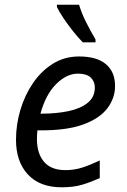

<svg xmlns="http://www.w3.org/2000/svg" viewBox="-20 -786 539 816"><path d="M242 10Q149 10 98.5 -44.5Q48 -99 48 -192Q48 -256 66.5 -318.5Q85 -381 120 -432.5Q155 -484 204.5 -515Q254 -546 316 -546Q392 -546 430.5 -513Q469 -480 469 -421Q469 -369 436.5 -326Q404 -283 335 -257.5Q266 -232 156 -232H139Q138 -223 137.5 -213Q137 -203 137 -195Q137 -134 167 -98.5Q197 -63 258 -63Q296 -63 330 -74Q364 -85 404 -104V-29Q366 -12 329.5 -1Q293 10 242 10ZM159 -303Q219 -303 270 -313.5Q321 -324 352 -348.5Q383 -373 383 -414Q383 -440 365.5 -456.5Q348 -473 311 -473Q263 -473 218.5 -428.5Q174 -384 152 -303ZM332 -606Q313 -625 291.5 -652Q270 -679 251 -707Q232 -735 222 -756V-766H316Q327 -729 346.5 -690.5Q366 -652 386 -618V-606Z"/></svg>

Font: Noto Sans
Style: Italic
Weight: 400
Italic angle: -12°
Designer: Monotype Design Team
Foundry: Monotype Imaging Inc.
Version: Version 2.013; ttfautohint (v1.8.4.7-5d5b)